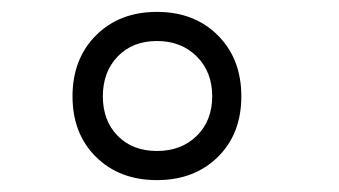

<svg xmlns="http://www.w3.org/2000/svg" viewBox="-20 -726 570 323"><path d="M141.5 -462Q102 -501 102 -564Q102 -627 141.5 -666.5Q181 -706 244 -706Q307 -706 346.5 -666.5Q386 -627 386 -564Q386 -501 346.5 -462Q307 -423 244 -423Q181 -423 141.5 -462ZM178 -631Q153 -605 153 -564Q153 -523 178 -497.5Q203 -472 244 -472Q285 -472 311 -497.5Q337 -523 337 -564Q337 -605 311 -631Q285 -657 244 -657Q203 -657 178 -631Z"/></svg>

Font: TypoPRO Titillium Maps
Style: 400 wt
Weight: 400
Designer: Campivisivi
Foundry: Accademia di Belle Arti di Urbino and students of MA course of Visual design
Version: Version 001.001